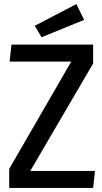

<svg xmlns="http://www.w3.org/2000/svg" viewBox="-20 -918 499 938"><path d="M435 -700V-608L128 -83H444L435 0H25V-93L328 -617H27L36 -700ZM353 -898 391 -821 183 -736 150 -792Z"/></svg>

Font: Magra
Style: Regular
Weight: 400
Designer: Viviana Monsalve
Foundry: Viviana Monsalve
Version: Version 1.001